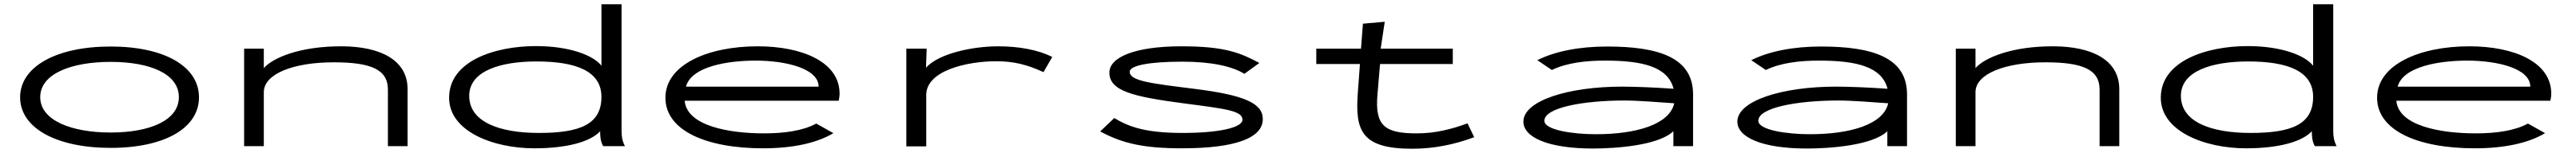

<svg xmlns="http://www.w3.org/2000/svg" viewBox="-20 -685 12040 717"><path d="M497 8C750 8 910 -85 910 -229C910 -373 750 -467 497 -467C244 -467 74 -373 74 -229C74 -85 244 8 497 8ZM497 -64C313 -64 168 -121 168 -230C168 -339 313 -395 497 -395C681 -395 816 -339 816 -230C816 -121 681 -64 497 -64Z M1121 0H1213V-253C1213 -340 1354 -393 1539 -393C1713 -393 1793 -360 1793 -265V0H1885V-267C1885 -405 1756 -467 1579 -468C1382 -469 1255 -414 1213 -366V-457H1121Z M2477 10C2631 10 2740 -21 2785 -70C2785 -46 2786 -24 2799 0H2901C2888 -24 2885 -47 2885 -71V-665H2791V-377C2754 -425 2644 -469 2485 -469C2294 -469 2079 -400 2079 -227C2079 -69 2286 10 2477 10ZM2499 -62C2317 -62 2173 -112 2173 -236C2173 -353 2320 -397 2487 -397C2670 -397 2791 -353 2791 -231C2791 -103 2692 -62 2499 -62Z M3547 10C3683 10 3797 -14 3875 -61L3795 -106C3733 -72 3645 -60 3551 -60C3387 -60 3190 -95 3180 -213H3900C3902 -224 3904 -235 3904 -246C3904 -395 3729 -468 3521 -468C3289 -468 3090 -382 3090 -227C3090 -74 3279 10 3547 10ZM3186 -279C3212 -375 3385 -401 3511 -401C3653 -401 3806 -364 3806 -279Z M4216 1H4309V-240C4309 -355 4502 -398 4636 -398C4716 -398 4779 -383 4857 -347L4898 -418C4834 -451 4742 -468 4646 -468C4522 -468 4366 -433 4308 -368L4311 -457H4216Z M5504 10C5756 10 5882 -39 5882 -127C5882 -201 5796 -239 5568 -268C5360 -294 5260 -305 5260 -349C5260 -378 5351 -396 5506 -396C5640 -396 5738 -375 5796 -339L5866 -390C5776 -438 5704 -468 5502 -468C5277 -468 5165 -414 5165 -345C5165 -258 5277 -232 5510 -201C5709 -175 5787 -166 5787 -124C5787 -86 5673 -62 5508 -62C5341 -62 5259 -88 5188 -132L5122 -69C5226 -13 5325 10 5504 10Z M6132 -385H6336L6326 -248C6313 -72 6344 12 6580 12C6684 12 6778 -8 6870 -42L6839 -107C6765 -80 6690 -60 6602 -60C6452 -60 6405 -95 6418 -243L6430 -385H6770V-457H6433L6452 -583L6350 -574L6341 -457H6132Z M7425 11C7531 11 7731 -3 7801 -70V0H7893V-243C7893 -415 7733 -467 7491 -467C7365 -467 7251 -446 7165 -403L7233 -357C7303 -391 7393 -401 7481 -401C7656 -401 7775 -373 7802 -269C7720 -275 7624 -279 7561 -279C7309 -279 7100 -213 7100 -115C7100 -41 7217 11 7425 11ZM7198 -119C7198 -181 7381 -214 7573 -214C7635 -214 7733 -206 7805 -201C7783 -102 7628 -56 7439 -56C7329 -56 7198 -76 7198 -119Z M8425 11C8531 11 8731 -3 8801 -70V0H8893V-243C8893 -415 8733 -467 8491 -467C8365 -467 8251 -446 8165 -403L8233 -357C8303 -391 8393 -401 8481 -401C8656 -401 8775 -373 8802 -269C8720 -275 8624 -279 8561 -279C8309 -279 8100 -213 8100 -115C8100 -41 8217 11 8425 11ZM8198 -119C8198 -181 8381 -214 8573 -214C8635 -214 8733 -206 8805 -201C8783 -102 8628 -56 8439 -56C8329 -56 8198 -76 8198 -119Z M9121 0H9213V-253C9213 -340 9354 -393 9539 -393C9713 -393 9793 -360 9793 -265V0H9885V-267C9885 -405 9756 -467 9579 -468C9382 -469 9255 -414 9213 -366V-457H9121Z M10477 10C10631 10 10740 -21 10785 -70C10785 -46 10786 -24 10799 0H10901C10888 -24 10885 -47 10885 -71V-665H10791V-377C10754 -425 10644 -469 10485 -469C10294 -469 10079 -400 10079 -227C10079 -69 10286 10 10477 10ZM10499 -62C10317 -62 10173 -112 10173 -236C10173 -353 10320 -397 10487 -397C10670 -397 10791 -353 10791 -231C10791 -103 10692 -62 10499 -62Z M11547 10C11683 10 11797 -14 11875 -61L11795 -106C11733 -72 11645 -60 11551 -60C11387 -60 11190 -95 11180 -213H11900C11902 -224 11904 -235 11904 -246C11904 -395 11729 -468 11521 -468C11289 -468 11090 -382 11090 -227C11090 -74 11279 10 11547 10ZM11186 -279C11212 -375 11385 -401 11511 -401C11653 -401 11806 -364 11806 -279Z"/></svg>

Font: Inconsolata UltraExpanded
Style: Regular
Weight: 400
Width: 9
Monospace: yes
Designer: Raph Levien, Cyreal, Brenton Simpson
Foundry: Raph Levien, Cyreal, Google
Version: Version 3.100